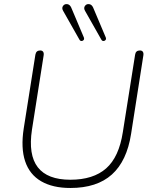

<svg xmlns="http://www.w3.org/2000/svg" viewBox="-20 -927 760 955"><path d="M98 -288 156 -655Q158 -666 164 -671Q170 -676 180 -676Q190 -676 194.5 -669.5Q199 -663 197 -651L139 -282Q120 -157 168 -95Q216 -33 330 -33Q444 -33 508 -89.5Q572 -146 591 -270L652 -655Q655 -676 676 -676Q686 -676 690.5 -669.5Q695 -663 693 -651L632 -261Q611 -126 536.5 -59Q462 8 330 8Q242 8 184.5 -25.5Q127 -59 105 -125Q83 -191 98 -288ZM443 -890 506 -741Q509 -733 505 -728Q501 -723 494.5 -723Q488 -723 484 -730L403 -873Q395 -887 402.5 -897.5Q410 -908 423 -906.5Q436 -905 443 -890ZM334 -890 397 -741Q400 -733 396 -728Q392 -723 385.5 -723Q379 -723 375 -730L294 -873Q286 -887 293.5 -897.5Q301 -908 314 -906.5Q327 -905 334 -890Z"/></svg>

Font: SN Pro Thin
Style: Italic
Weight: 200
Italic angle: -9°
Designer: Tobias Whetton
Foundry: Supernotes
Version: Version 1.003;Glyphs 3.3 (3324)